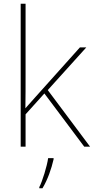

<svg xmlns="http://www.w3.org/2000/svg" viewBox="-20 -831 499 1021"><path d="M116 -436V-811H90V-51H116V-223L216 -334L428 -51H459L234 -352L439 -579H405L172 -319C150 -295 137 -280 115 -255C116 -318 116 -372 116 -436ZM265 16V10H236C230 53 205 134 189 164V170H206C234 123 253 68 265 16Z"/></svg>

Font: Noto Sans Tamil UI Thin
Style: Regular
Weight: 100
Designer: Jelle Bosma - Monotype Design Team
Foundry: Monotype Imaging Inc.
Version: Version 2.004